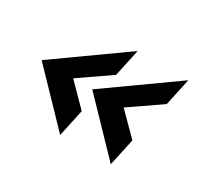

<svg xmlns="http://www.w3.org/2000/svg" viewBox="-80 -540 630 582"><g transform="rotate(30 234.5 -249.0)"><path d="M179.2 -80.6 17.1 -249 255.4 -418.5 234.9 -323.2 127.4 -249 199.7 -175.8ZM356.4 -80.6 194.3 -249 432.6 -418.5 412.1 -323.2 304.2 -249 377 -175.8Z"/></g></svg>

Font: HK Grotesk SemiBold Italic
Style: Regular
Weight: 600
Italic angle: -13°
Designer: Alfredo Marco Pradil and Stefan Peev
Foundry: Hanken Design Co.
Version: Version 1.000;PS 001.000;hotconv 1.0.88;makeotf.lib2.5.64775